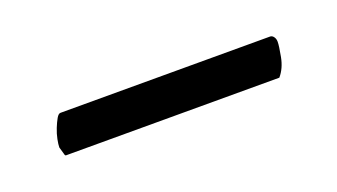

<svg xmlns="http://www.w3.org/2000/svg" viewBox="-24 -605 314 179"><g transform="rotate(-20 132.5 -515.5)"><path d="M236 -496Q242 -503 244 -513.5Q246 -524 246 -528Q246 -531 244.5 -533Q243 -535 241 -535H33Q31 -535 29 -531.5Q27 -528 25 -523Q23 -518 22 -513Q21 -508 21 -505Q23 -498 23 -498Q23 -497 24 -496Z"/></g></svg>

Font: Vermiglione
Style: Italic
Weight: 400
Italic angle: -11°
Version: Version 1.105